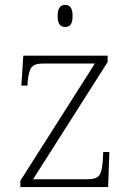

<svg xmlns="http://www.w3.org/2000/svg" viewBox="-20 -763 534 783"><path d="M246 -653C264 -653 276 -663 276 -698C276 -732 264 -743 246 -743C228 -743 215 -732 215 -698C215 -663 228 -653 246 -653ZM63 0H421L426 -143H401L399 -104C394 -51 387 -32 336 -32H115L419 -510V-536H75L67 -414H92L93 -433C100 -487 107 -504 159 -504H367L63 -26Z"/></svg>

Font: Noto Serif Georgian ExtraLight
Style: Regular
Weight: 200
Designer: Monotype Design Team, Akaki Razmadze
Foundry: Google LLC
Version: Version 2.003